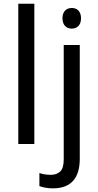

<svg xmlns="http://www.w3.org/2000/svg" viewBox="-20 -780 531 1040"><path d="M166 -759.8H79.1V0H166ZM267.1 240.2C368.7 240.2 412.1 179.7 412.1 80.1V-536.1H325.2V83C325.2 115.7 318.8 137.7 305.7 149.4C292.5 161.1 275.9 167 254.9 167C231.4 167 211.4 163.6 193.4 157.2V228C210.4 234.4 235.4 240.2 267.1 240.2ZM318.4 -681.2C318.4 -642.1 341.3 -625 369.1 -625C396 -625 418.9 -642.1 418.9 -681.2C418.9 -719.7 396 -736.8 369.1 -736.8C341.3 -736.8 318.4 -719.7 318.4 -681.2Z"/></svg>

Font: Avrile Sans
Style: Regular
Weight: 400
Designer: Monotype Design Team, Google (font), Stefan Peev (BGR Cyrillic), Cristiano Sobral (main changes)
Foundry: The Avrile Sans Project Authors
Version: Version 3.110